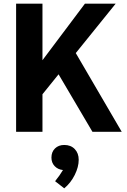

<svg xmlns="http://www.w3.org/2000/svg" viewBox="-20 -720 696 1049"><path d="M68 0ZM485 0 300 -314 212 -205V0H68V-700H212V-391L444 -700H612L394 -430L645 0ZM410 153Q410 192 388.5 235.5Q367 279 331 309L281 270Q307 238 324 209Q296 206 278.5 187.5Q261 169 261 141Q261 110 280.5 91Q300 72 331 72Q367 72 388.5 94.5Q410 117 410 153Z"/></svg>

Font: Sarabun
Style: Bold
Weight: 700
Designer: Suppakit Chalermlarp | Katatrad Co.,Ltd.
Foundry: Cadson Demak Co.,Ltd.
Version: Version 1.000; ttfautohint (v1.6)